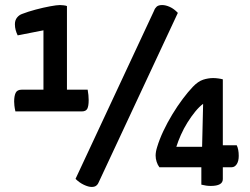

<svg xmlns="http://www.w3.org/2000/svg" viewBox="-20 -730 988 760"><path d="M41 -289Q38 -302 37 -312Q36 -322 36 -328Q36 -350 42 -362.5Q48 -375 66 -375H152V-610L50 -590Q45 -600 42 -611Q39 -622 39 -634Q39 -650 47.5 -660.5Q56 -671 68 -675Q91 -684 121 -692Q151 -700 178 -705Q205 -710 217 -710Q222 -710 231.5 -709Q241 -708 245 -706V-375H327Q329 -364 330 -353.5Q331 -343 331 -334Q331 -310 325.5 -299.5Q320 -289 304 -289ZM343 10Q330 10 312 1.5Q294 -7 279 -22L590 -688Q593 -697 600 -703.5Q607 -710 622 -710Q636 -710 652.5 -702.5Q669 -695 684 -679L370 -7Q368 -1 361.5 4.5Q355 10 343 10ZM814 6Q797 6 777 1V-68H611Q604 -77 600 -89.5Q596 -102 596 -114Q596 -129 602 -148Q611 -178 626.5 -211Q642 -244 662 -277Q682 -310 703 -338Q724 -366 743 -386Q764 -408 784 -414.5Q804 -421 824 -421Q833 -421 844 -419.5Q855 -418 862 -416V-155H917Q921 -147 923 -136.5Q925 -126 925 -113Q925 -92 917 -80Q909 -68 897 -68H862V-21Q862 6 814 6ZM678 -149H780L784 -319Q769 -308 753 -288.5Q737 -269 722 -245Q707 -221 696 -196Q685 -171 678 -149Z"/></svg>

Font: Yanone Kaffeesatz Medium
Style: Regular
Weight: 500
Designer: Yanone (Cyrillic: Daniel Pouzeot, Huerta Tipografica, and Cyreal)
Foundry: Yanone
Version: Version 2.003